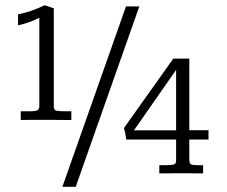

<svg xmlns="http://www.w3.org/2000/svg" viewBox="-20 -661 864 732"><path d="M59.1 -203.6V-236.8H93.8Q121.1 -236.8 125.5 -242.7Q129.9 -248.5 129.9 -256.8V-593.3Q109.9 -583 89.4 -575.9Q68.8 -568.8 48.8 -564.5V-606.4Q74.7 -611.3 99.9 -620.1Q125 -628.9 150.4 -641.1L185.1 -629.4V-255.9Q185.1 -244.6 190.7 -240.7Q196.3 -236.8 229.5 -236.8H252V-203.6Q237.3 -203.6 223.4 -203.6Q209.5 -203.6 193.6 -203.9Q177.7 -204.1 157.7 -204.1Q134.8 -204.1 118.7 -204.1Q102.5 -204.1 88.9 -203.9Q75.2 -203.6 59.1 -203.6ZM217.8 51.3 460.4 -636.7H511.2L268.6 51.3ZM587.4 0V-31.2H609.4Q637.7 -31.2 644.5 -34.7Q651.4 -38.1 651.4 -47.9V-128.9H461.4Q460 -141.6 457.8 -152.3Q455.6 -163.1 452.6 -172.9L640.6 -437.5H701.7V-164.6H774.9V-128.9H701.7V-52.7Q701.7 -40.5 706.1 -35.9Q710.4 -31.2 736.3 -31.2H754.4V0Q746.1 0 736.1 0Q726.1 0 714.6 -0.2Q703.1 -0.5 690.4 -0.5Q677.7 -0.5 664.1 -0.5Q637.2 -0.5 621.3 -0.2Q605.5 0 587.4 0ZM490.7 -164.1H651.4V-394.5Z"/></svg>

Font: Kameron
Style: Regular
Weight: 400
Designer: Vernon Adams
Foundry: Vernon Adams
Version: Version 1.100